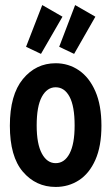

<svg xmlns="http://www.w3.org/2000/svg" viewBox="-20 -729 440 759"><path d="M200 10Q122 10 70.5 -50Q19 -110 19 -232Q19 -354 70.5 -416.5Q122 -479 200 -479Q251 -479 292 -451Q333 -423 357 -368Q381 -313 381 -232Q381 -151 357 -97Q333 -43 292 -16.5Q251 10 200 10ZM200 -84Q235 -84 255 -122Q275 -160 275 -233Q275 -309 255 -346.5Q235 -384 200 -384Q166 -384 145.5 -346.5Q125 -309 125 -233Q125 -160 145.5 -122Q166 -84 200 -84ZM273 -516 214 -544 277 -709 357 -663ZM142 -516 83 -544 147 -709 227 -663Z"/></svg>

Font: Inconsolata Condensed ExtraBold
Style: Regular
Weight: 800
Width: 3
Monospace: yes
Designer: Raph Levien, Cyreal, Brenton Simpson
Foundry: Raph Levien, Cyreal, Google
Version: Version 3.001; ttfautohint (v1.8.2.53-6de2)